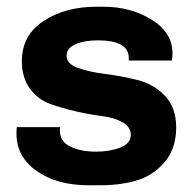

<svg xmlns="http://www.w3.org/2000/svg" viewBox="-20 -541 579 571"><path d="M287 -521Q369 -521 431 -482.5Q493 -444 493 -383Q493 -370 491 -361H363V-368Q363 -421 271 -421Q229 -421 203.5 -409Q178 -397 178 -376Q178 -351 211.5 -339Q245 -327 293 -321Q341 -315 389 -303Q437 -291 470.5 -256Q504 -221 504 -162Q504 -100 470.5 -60Q437 -20 388.5 -5Q340 10 277 10H244Q149 10 89 -32.5Q29 -75 29 -143Q29 -156 30 -163H159Q158 -160 158 -154Q158 -120 189 -105Q220 -90 266 -90Q306 -90 337.5 -102Q369 -114 369 -140Q369 -163 345 -177Q321 -191 285 -195.5Q249 -200 207 -209.5Q165 -219 129 -232Q93 -245 69 -277.5Q45 -310 45 -359Q45 -436 109.5 -478.5Q174 -521 267 -521Z"/></svg>

Font: Chivo
Style: Bold
Weight: 700
Designer: Hector Gatti
Foundry: Omnibus-Type
Version: Version 1.007;PS 001.007;hotconv 1.0.88;makeotf.lib2.5.64775